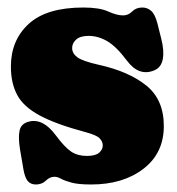

<svg xmlns="http://www.w3.org/2000/svg" viewBox="-20 -478 471 511"><path d="M211.5 -63Q234 -63 243.8 -71.5Q253.5 -80 253.5 -91Q253.5 -101 245.2 -109.8Q237 -118.5 207 -126.5Q128.5 -147.5 85.5 -170.8Q42.5 -194 25.8 -225.2Q9 -256.5 9 -301Q9 -371 56.5 -414.5Q104 -458 202 -458Q244.5 -458 267.8 -447.5Q291 -437 307.5 -437Q321.5 -437 331.8 -447.5Q342 -458 359 -458Q372 -458 382.2 -449.2Q392.5 -440.5 399 -415.5L409 -375.5Q417.5 -343 413.2 -320.5Q409 -298 390 -290.5Q349.5 -274 317.5 -317Q289.5 -354.5 265.2 -368.5Q241 -382.5 216 -382.5Q193.5 -382.5 182.8 -372.8Q172 -363 172 -350.5Q172 -336 185.5 -325.8Q199 -315.5 243 -305.5Q322.5 -288 369.2 -250.5Q416 -213 416 -142.5Q416 -70.5 361.8 -28.8Q307.5 13 222.5 13Q188.5 13 170.2 8Q152 3 142.5 -2.2Q133 -7.5 125 -7.5Q112.5 -7.5 102 2.8Q91.5 13 75.5 13Q62 13 54.2 4.2Q46.5 -4.5 42.5 -26.5L33.5 -79Q28 -112.5 32.2 -131Q36.5 -149.5 57.5 -154.5Q94.5 -163.5 128 -118.5Q152.5 -85.5 169.8 -74.2Q187 -63 211.5 -63Z"/></svg>

Font: Fraunces 144pt SuperSoft Black
Style: Regular
Weight: 900
Version: Version 1.000;[b76b70a41]